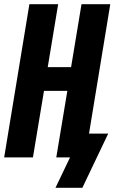

<svg xmlns="http://www.w3.org/2000/svg" viewBox="-20 -755 549 921"><path d="M246 146 316 0H250L303 -319H191L138 0H0L121 -735H259L209 -433H321L371 -735H509L407 -114H499L375 146Z"/></svg>

Font: Iosevka Heavy Oblique
Style: Regular
Weight: 900
Italic angle: -9°
Monospace: yes
Designer: Belleve Invis
Foundry: Belleve Invis
Version: Version 32.5.0; ttfautohint (v1.8.4)